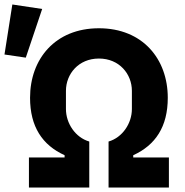

<svg xmlns="http://www.w3.org/2000/svg" viewBox="-36 -836 823 856"><path d="M152 -796 19 -816 -16 -593 79 -579ZM93 0H362V-205C300 -223 258 -286 258 -350V-431C258 -506 314 -575 405 -575C496 -575 552 -506 552 -431V-350C552 -286 510 -223 448 -205V0H717V-134H558V-144C657 -189 712 -271 712 -400C712 -573 600 -710 405 -710C210 -710 98 -573 98 -400C98 -271 153 -189 252 -144V-134H93Z"/></svg>

Font: LVC Sans
Style: Bold
Weight: 700
Designer: Mike Abbink, Paul van der Laan, Pieter van Rosmalen
Foundry: Bold Monday
Version: Version 3.0